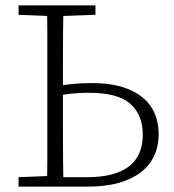

<svg xmlns="http://www.w3.org/2000/svg" viewBox="-20 -694 646 714"><path d="M190 0V-35H301Q374 -35 420.5 -53.5Q467 -72 489 -107.5Q511 -143 511 -193Q511 -267 464.5 -308Q418 -349 311 -349Q274 -349 242.5 -345.5Q211 -342 184 -336V-372Q213 -378 246.5 -381.5Q280 -385 322 -385Q403 -385 458.5 -362Q514 -339 542 -296.5Q570 -254 570 -195Q570 -151 553.5 -115Q537 -79 504 -53.5Q471 -28 422 -14Q373 0 307 0ZM155 0Q156 -51 156 -102Q156 -153 156 -204.5Q156 -256 156 -307V-367Q156 -418 156 -469.5Q156 -521 156 -572Q156 -623 155 -674H216Q215 -623 214.5 -572Q214 -521 214 -469.5Q214 -418 214 -365V-307Q214 -256 214 -204.5Q214 -153 214.5 -102Q215 -51 216 0ZM49 -639V-674H335V-639L199 -634H173ZM49 0V-35L170 -40H179V0Z"/></svg>

Font: Source Serif 4 Light
Style: Regular
Weight: 300
Designer: Frank Grießhammer
Foundry: Adobe Systems Incorporated
Version: Version 4.004;hotconv 1.0.116;makeotfexe 2.5.65601